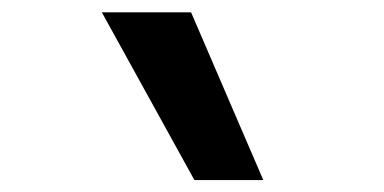

<svg xmlns="http://www.w3.org/2000/svg" viewBox="-20 -815 626 313"><path d="M296.9 -521.5H409.2L291.5 -794.9H146Z"/></svg>

Font: Cascadia Code NF SemiBold
Style: Regular
Weight: 600
Monospace: yes
Designer: Aaron Bell
Foundry: Saja Typeworks
Version: Version 2404.023